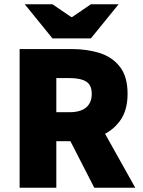

<svg xmlns="http://www.w3.org/2000/svg" viewBox="-20 -880 670 900"><path d="M72 0V-650H318Q388 -650 447 -631.5Q506 -613 542 -567Q578 -521 578 -440Q578 -362 542 -313Q506 -264 447 -241Q388 -218 318 -218H244V0ZM244 -354H306Q357 -354 383.5 -376Q410 -398 410 -440Q410 -482 383.5 -498Q357 -514 306 -514H244ZM422 0 287 -263 403 -377 614 0ZM226 -700 96 -860H226L314 -800H318L406 -860H536L406 -700Z"/></svg>

Font: Source Sans 3 Black
Style: Regular
Weight: 900
Designer: Paul D. Hunt
Foundry: Adobe
Version: Version 3.046;hotconv 1.0.118;makeotfexe 2.5.65603